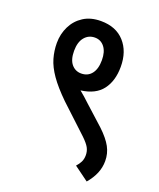

<svg xmlns="http://www.w3.org/2000/svg" viewBox="-134 -716 733 883"><g transform="rotate(20 232.5 -274.0)"><path d="M50 -468Q50 -512 68.5 -549.5Q87 -587 122 -609.5Q157 -632 207 -632Q281 -632 322.5 -586Q364 -540 364 -465Q364 -396 331 -352.5Q298 -309 227 -300Q252 -280 277 -256L372 -170Q411 -133 428 -101.5Q445 -70 445 -33Q445 -2 433 27Q421 56 397 84L326 32Q338 19 345 5Q352 -9 352 -28Q352 -48 343 -64.5Q334 -81 310 -104L176 -229Q126 -278 98.5 -317.5Q71 -357 60.5 -393.5Q50 -430 50 -468ZM137 -461Q137 -418 155.5 -396Q174 -374 203 -374Q235 -374 253.5 -397.5Q272 -421 272 -464Q272 -505 254 -528Q236 -551 207 -551Q176 -551 156.5 -527.5Q137 -504 137 -461Z"/></g></svg>

Font: Noto Sans Condensed Medium
Style: Italic
Weight: 500
Width: 3
Italic angle: -12°
Designer: Monotype Design Team
Foundry: Monotype Imaging Inc.
Version: Version 2.013; ttfautohint (v1.8.4.7-5d5b)